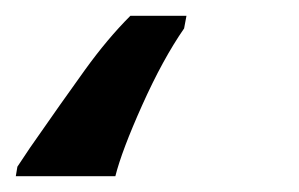

<svg xmlns="http://www.w3.org/2000/svg" viewBox="-144 17 378 243"><path d="M-122 228 -106 204Q-65 145 -36.5 105.5Q-8 66 21 37H92L89 53Q62 92 36 150Q10 208 2 240H-124Z"/></svg>

Font: Noto Serif CondExtraBold
Style: Italic
Weight: 800
Width: 3
Italic angle: -12°
Designer: Monotype Design Team
Foundry: Monotype Imaging Inc.
Version: Version 1.001